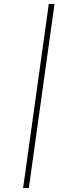

<svg xmlns="http://www.w3.org/2000/svg" viewBox="-20 -720 296 972"><path d="M97 232 227 -700H256L126 232Z"/></svg>

Font: Josefin Slab Light
Style: Italic
Weight: 300
Italic angle: -12°
Designer: Santiago Orozco
Foundry: Typemade
Version: Version 2.000